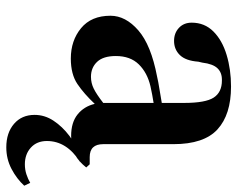

<svg xmlns="http://www.w3.org/2000/svg" viewBox="-92 -443 754 610"><g transform="rotate(90 285.0 -138.0)"><path d="M166 14Q109 14 69.5 -18.5Q30 -51 30 -112Q30 -160 76.5 -200.5Q123 -241 223 -260Q240 -264 262.5 -267.5Q285 -271 307 -275V-346Q307 -414 290 -440Q273 -466 236 -466H233Q210 -466 196.5 -451.5Q183 -437 179 -404L176 -391Q173 -351 155 -332.5Q137 -314 110 -314Q85 -314 68.5 -329.5Q52 -345 52 -370Q52 -411 80 -439Q108 -467 154.5 -481Q201 -495 255 -495Q344 -495 391 -452Q438 -409 438 -312V-89Q438 -46 479 -46H502L512 -35Q494 -12 472 0.5Q450 13 412 13Q369 13 343.5 -7.5Q318 -28 310 -62Q278 -28 247 -7Q216 14 166 14ZM224 -50Q244 -50 262 -59Q280 -68 307 -89V-249Q281 -245 254 -239Q211 -229 184.5 -202Q158 -175 158 -129Q158 -89 176.5 -69.5Q195 -50 224 -50ZM448 219Q402 219 373.5 194.5Q345 170 345 129Q345 97 363.5 69Q382 41 411 19Q440 -3 472 -15H494Q428 27 428 90Q428 122 449 141Q470 160 502 160Q519 160 534 155Q549 150 561 143L570 162Q548 186 516.5 202.5Q485 219 448 219Z"/></g></svg>

Font: DM Serif Text
Style: Regular
Weight: 400
Designer: Colophon Foundry, Frank Grießhammer
Foundry: Colophon Foundry
Version: Version 5.200; ttfautohint (v1.8.3)